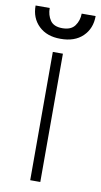

<svg xmlns="http://www.w3.org/2000/svg" viewBox="-97 -764 423 804"><g transform="rotate(10 114.5 -362.0)"><path d="M92 0V-545.5H134.9V0ZM183.2 -724.4H242.5Q242.5 -671.2 208.1 -638Q173.7 -604.8 113.6 -605.1Q55.8 -604.8 21.3 -638Q-13.1 -671.2 -12.8 -724.4H47.2Q47.2 -694.2 62.1 -672.2Q77.1 -650.2 113.6 -650.2Q150.6 -650.2 166.7 -672.4Q182.9 -694.6 183.2 -724.4Z"/></g></svg>

Font: Inter UI Extra Light
Style: Regular
Weight: 200
Designer: Rasmus Andersson
Foundry: rsms
Version: 3.2;8d6f07862